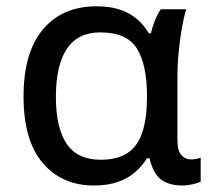

<svg xmlns="http://www.w3.org/2000/svg" viewBox="-20 -567 660 597"><path d="M292.5 -70.3Q344.7 -70.3 376.2 -91.1Q407.7 -111.8 422.1 -154.3Q436.5 -196.8 437 -262.2V-269.5Q437 -366.2 405.5 -416.3Q374 -466.3 292 -466.3Q221.7 -466.3 187.7 -415Q153.8 -363.8 153.8 -266.1Q153.8 -168.9 187.5 -119.6Q221.2 -70.3 292.5 -70.3ZM271.5 9.8Q172.9 9.8 113 -60.1Q53.2 -129.9 53.2 -267.1Q53.2 -403.3 113.3 -475.3Q173.3 -547.4 280.3 -547.4Q339.4 -547.4 378.7 -526.1Q418 -504.9 442.9 -463.4H449.2Q453.1 -481.4 461.2 -502Q469.2 -522.5 480 -538.1H559.1Q551.8 -515.6 545.7 -481Q539.6 -446.3 535.6 -406.2Q531.7 -366.2 531.7 -327.6V-131.8Q531.7 -97.7 543.9 -84.5Q556.2 -71.3 573.7 -71.3Q581.5 -71.3 590.6 -73Q599.6 -74.7 604 -76.7V-2.4Q599.1 0.5 589.6 3.2Q580.1 5.9 568.8 7.8Q557.6 9.8 546.9 9.8Q506.3 9.8 481.2 -8.5Q456.1 -26.9 444.8 -75.2H437.5Q422.9 -51.8 401.1 -32.5Q379.4 -13.2 347.7 -1.7Q315.9 9.8 271.5 9.8Z"/></svg>

Font: Open Sans Medium
Style: Regular
Weight: 500
Designer: Monotype Design Team
Foundry: Monotype Imaging Inc.
Version: Version 3.000